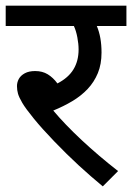

<svg xmlns="http://www.w3.org/2000/svg" viewBox="-20 -642 464 674"><path d="M423.8 -550.8H319.8Q336.4 -512.2 336.4 -457.5Q336.4 -416.5 323.5 -385.3Q310.5 -354 287.8 -329.8Q265.1 -305.7 234.1 -287.1Q203.1 -268.6 167 -253.9Q207.5 -205.6 266.8 -150.1Q326.2 -94.7 394.5 -41.5L340.8 12.2Q299.3 -22 256.8 -61Q214.4 -100.1 170.7 -145.5Q127 -190.9 98.4 -226.1Q69.8 -261.2 58.3 -280.8Q46.9 -300.3 43.2 -313Q39.6 -325.7 39.6 -339.8Q39.6 -353 46.1 -365Q52.7 -377 67.1 -384.8Q81.5 -392.6 103.5 -392.6Q128.9 -392.6 147.7 -381.1Q166.5 -369.6 181.6 -349.1Q220.2 -369.1 238 -398.7Q255.9 -428.2 255.9 -468.3Q255.9 -487.8 251.5 -511Q247.1 -534.2 239.3 -550.8H0V-622.1H423.8ZM215.8 0Z"/></svg>

Font: Noto Sans Devanagari UI
Style: Regular
Weight: 400
Designer: Monotype Design Team
Foundry: Monotype Imaging Inc.
Version: Version 1.06